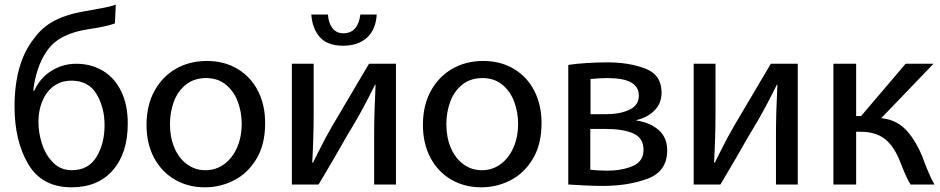

<svg xmlns="http://www.w3.org/2000/svg" viewBox="-20 -759 4011 819"><path d="M470 -659Q435 -646 361 -635Q297 -626 251.5 -603Q206 -580 179 -540Q156 -507 141 -461.5Q126 -416 122 -372H126Q151 -427 199.5 -457Q248 -487 305 -487Q369 -487 419 -457Q469 -427 497 -369.5Q525 -312 525 -232Q525 -106 461.5 -33Q398 40 285 40Q159 40 100.5 -59Q42 -158 42 -304Q42 -488 123 -592Q159 -643 213 -671Q267 -699 346 -712L381 -718Q449 -730 474 -739ZM426 -226Q426 -300 392 -357.5Q358 -415 284 -415Q246 -415 216.5 -396.5Q187 -378 170 -347Q144 -300 144 -238Q144 -192 159.5 -144.5Q175 -97 207 -65Q239 -33 286 -33Q357 -33 391.5 -89.5Q426 -146 426 -225Z M853 40Q783 40 726.5 7.5Q670 -25 637.5 -85.5Q605 -146 605 -226Q605 -310 639 -371.5Q673 -433 731 -466Q789 -499 862 -499Q936 -499 992.5 -465.5Q1049 -432 1080 -372Q1111 -312 1111 -234Q1111 -143 1074 -81.5Q1037 -20 978.5 10Q920 40 854 40ZM857 -33Q901 -33 936 -58.5Q971 -84 991 -129Q1011 -174 1011 -232Q1011 -279 995 -323.5Q979 -368 944.5 -397Q910 -426 859 -426Q808 -426 773 -398Q738 -370 721.5 -325Q705 -280 705 -229Q705 -173 724 -128.5Q743 -84 777.5 -58.5Q812 -33 856 -33Z M1379 -697Q1381 -661 1398 -639Q1415 -617 1444 -617Q1477 -617 1495 -638.5Q1513 -660 1517 -697H1587Q1583 -632 1545 -598Q1507 -564 1443 -564Q1377 -564 1344.5 -600.5Q1312 -637 1308 -697ZM1318 -274Q1318 -177 1312 -66L1315 -65L1337 -109Q1367 -170 1398 -223L1554 -487H1669V28H1576V-187Q1576 -271 1582 -398H1580Q1534 -305 1496 -240Q1464 -188 1404 -82L1339 28H1225V-487H1318Z M2032 40Q1962 40 1905.5 7.5Q1849 -25 1816.5 -85.5Q1784 -146 1784 -226Q1784 -310 1818 -371.5Q1852 -433 1910 -466Q1968 -499 2041 -499Q2115 -499 2171.5 -465.5Q2228 -432 2259 -372Q2290 -312 2290 -234Q2290 -143 2253 -81.5Q2216 -20 2157.5 10Q2099 40 2033 40ZM2036 -33Q2080 -33 2115 -58.5Q2150 -84 2170 -129Q2190 -174 2190 -232Q2190 -279 2174 -323.5Q2158 -368 2123.5 -397Q2089 -426 2038 -426Q1987 -426 1952 -398Q1917 -370 1900.5 -325Q1884 -280 1884 -229Q1884 -173 1903 -128.5Q1922 -84 1956.5 -58.5Q1991 -33 2035 -33Z M2404 -482Q2434 -487 2480.5 -490Q2527 -493 2571 -493Q2663 -493 2732.5 -466.5Q2802 -440 2802 -364Q2802 -318 2771.5 -287.5Q2741 -257 2695 -247V-245Q2754 -236 2790 -204Q2826 -172 2826 -118Q2826 -28 2743 3Q2660 34 2552 34Q2488 34 2404 28ZM2567 -272Q2625 -272 2665 -291Q2705 -310 2705 -351Q2705 -389 2672 -407.5Q2639 -426 2570 -426Q2541 -426 2499 -422V-272ZM2498 -35Q2533 -31 2571 -31Q2632 -31 2678.5 -50.5Q2725 -70 2725 -120Q2725 -170 2682 -189.5Q2639 -209 2565 -209H2498Z M3032 -274Q3032 -177 3026 -66L3029 -65L3051 -109Q3081 -170 3112 -223L3268 -487H3383V28H3290V-187Q3290 -271 3296 -398H3294Q3248 -305 3210 -240Q3178 -188 3118 -82L3053 28H2939V-487H3032Z M3632 -487V-264H3653L3843 -487H3962L3739 -255Q3799 -249 3839 -210.5Q3879 -172 3911 -99Q3914 -93 3922 -70Q3924 -65 3937 -32.5Q3950 0 3966 28H3864Q3846 0 3816 -78Q3790 -140 3751.5 -168.5Q3713 -197 3650 -197H3632V28H3535V-487Z"/></svg>

Font: LINE Seed Sans KR Regular
Style: Regular
Weight: 400
Designer: LINE VX Design & Sandoll Inc & Dalton Maag Ltd
Foundry: Sandoll Inc.
Version: Version 1.000